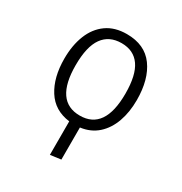

<svg xmlns="http://www.w3.org/2000/svg" viewBox="-177 -678 969 1023"><g transform="rotate(30 307.5 -166.5)"><path d="M309.2 -548.2Q420 -548.2 475.1 -472.6Q530.3 -396.9 530.3 -269.2Q530.3 -195.4 509 -135.6Q487.7 -75.9 445.4 -37.9Q403.1 0 340.5 8.2V205.6L274.9 214.4V8.2Q180 -3.6 132.6 -78.5Q85.1 -153.3 85.1 -268.2Q85.1 -350.8 110.3 -413.8Q135.4 -476.9 185.4 -512.6Q235.4 -548.2 309.2 -548.2ZM309.2 -492.3Q233.3 -492.3 194.1 -437.4Q154.9 -382.6 154.9 -268.2Q154.9 -46.2 307.7 -46.2Q460.5 -46.2 460.5 -269.2Q460.5 -382.6 422.3 -437.4Q384.1 -492.3 309.2 -492.3Z"/></g></svg>

Font: Fira Code Light
Style: Regular
Weight: 300
Monospace: yes
Designer: Carrois Corporate, Edenspiekermann AG, Nikita Prokopov
Foundry: Carrois Corporate, Edenspiekermann AG, Nikita Prokopov
Version: Version 6.000; ttfautohint (v1.8.2) -l 8 -r 50 -G 200 -x 14 